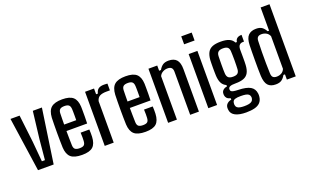

<svg xmlns="http://www.w3.org/2000/svg" viewBox="-102 -1312 3219 2001"><g transform="rotate(-20 1507.5 -311.5)"><path d="M103 0 16 -600H117L152.5 -297.5L172.5 -73.5H206.5L227.5 -297.5L263.5 -600H364.5L276.5 0Z M591.5 8Q504 8 466.5 -25.8Q429 -59.5 425 -134.5Q424 -167.5 423.2 -210.2Q422.5 -253 422.5 -298.8Q422.5 -344.5 423.2 -387.8Q424 -431 425 -464Q429.5 -542 468.2 -575Q507 -608 590 -608Q674 -608 711 -574.8Q748 -541.5 751.5 -468Q752 -456.5 752.2 -425.5Q752.5 -394.5 752.2 -355.8Q752 -317 750.5 -282H521Q521 -243.5 521.8 -204.2Q522.5 -165 523.5 -124Q524.5 -92 540 -79.2Q555.5 -66.5 590 -66.5Q624.5 -66.5 638.8 -79.2Q653 -92 654.5 -124.5Q655.5 -139.5 655.5 -163.5Q655.5 -187.5 654 -215.5H750.5Q751.5 -201.5 752 -176Q752.5 -150.5 751.5 -134.5Q748 -58 711.5 -25Q675 8 591.5 8ZM521.5 -353.5H655.5Q655.5 -379 655.8 -404.5Q656 -430 655.5 -449.8Q655 -469.5 654.5 -477.5Q652.5 -509 637.5 -521.5Q622.5 -534 590 -534Q553.5 -534 539 -520.2Q524.5 -506.5 523.5 -477.5Q523 -447 522.2 -415.8Q521.5 -384.5 521.5 -353.5Z M843 0V-600H942.5V-536.5H962Q970.5 -573.5 992.8 -588Q1015 -602.5 1052 -602.5Q1062 -602.5 1072.2 -601.8Q1082.5 -601 1091.5 -600.5V-525.5H1053Q1005.5 -525.5 978.5 -511Q951.5 -496.5 942.5 -459.5V0Z M1294.5 8Q1207 8 1169.5 -25.8Q1132 -59.5 1128 -134.5Q1127 -167.5 1126.2 -210.2Q1125.5 -253 1125.5 -298.8Q1125.5 -344.5 1126.2 -387.8Q1127 -431 1128 -464Q1132.5 -542 1171.2 -575Q1210 -608 1293 -608Q1377 -608 1414 -574.8Q1451 -541.5 1454.5 -468Q1455 -456.5 1455.2 -425.5Q1455.5 -394.5 1455.2 -355.8Q1455 -317 1453.5 -282H1224Q1224 -243.5 1224.8 -204.2Q1225.5 -165 1226.5 -124Q1227.5 -92 1243 -79.2Q1258.5 -66.5 1293 -66.5Q1327.5 -66.5 1341.8 -79.2Q1356 -92 1357.5 -124.5Q1358.5 -139.5 1358.5 -163.5Q1358.5 -187.5 1357 -215.5H1453.5Q1454.5 -201.5 1455 -176Q1455.5 -150.5 1454.5 -134.5Q1451 -58 1414.5 -25Q1378 8 1294.5 8ZM1224.5 -353.5H1358.5Q1358.5 -379 1358.8 -404.5Q1359 -430 1358.5 -449.8Q1358 -469.5 1357.5 -477.5Q1355.5 -509 1340.5 -521.5Q1325.5 -534 1293 -534Q1256.5 -534 1242 -520.2Q1227.5 -506.5 1226.5 -477.5Q1226 -447 1225.2 -415.8Q1224.5 -384.5 1224.5 -353.5Z M1546 0V-600H1643.5V-542.5H1664Q1682 -575 1706 -591.5Q1730 -608 1770.5 -608Q1829 -608 1858.2 -575.8Q1887.5 -543.5 1887.5 -471V0H1790.5V-479Q1790 -509 1776 -522.2Q1762 -535.5 1732.5 -535.5Q1705 -535.5 1679.2 -521Q1653.5 -506.5 1643.5 -481V0Z M1982.5 -712V-800H2098.5V-712ZM1992 0V-600H2089V0Z M2349.5 177Q2274 177 2230.5 155Q2187 133 2181.5 90Q2180.5 83 2180 75.8Q2179.5 68.5 2180 62.5Q2182 35.5 2201.5 18.8Q2221 2 2247 -2V-17Q2218.5 -24.5 2206 -38.2Q2193.5 -52 2191 -71.5Q2190.5 -76 2190.5 -82Q2190.5 -88 2191 -94Q2193 -114.5 2209.8 -128.8Q2226.5 -143 2252 -146.5V-162Q2217.5 -177.5 2201.5 -208.5Q2185.5 -239.5 2182.5 -289.5Q2182 -306.5 2181.5 -330Q2181 -353.5 2181 -378.5Q2181 -403.5 2181.5 -426Q2182 -448.5 2182.5 -464Q2186.5 -516 2204 -547.8Q2221.5 -579.5 2256.5 -593.8Q2291.5 -608 2348 -608Q2405 -608 2440 -593.5Q2475 -579 2492 -546H2507.5Q2510.5 -573 2528.8 -586.5Q2547 -600 2578.5 -600V-525H2566.5Q2541.5 -525 2527 -509.5Q2512.5 -494 2512.5 -459.5V-434Q2512.5 -430 2512.8 -412.5Q2513 -395 2513 -371.8Q2513 -348.5 2512.8 -326Q2512.5 -303.5 2511.5 -289.5Q2508.5 -237 2491.2 -205.5Q2474 -174 2439.2 -160Q2404.5 -146 2347.5 -146Q2305.5 -146.5 2285.8 -138Q2266 -129.5 2266 -111V-106Q2266 -94 2274.2 -87Q2282.5 -80 2301 -76.8Q2319.5 -73.5 2352 -72.5Q2440.5 -70 2483.2 -45Q2526 -20 2532.5 34.5Q2533.5 42 2533.5 51Q2533.5 60 2532.5 68.5Q2528 109 2505.2 133Q2482.5 157 2443 167Q2403.5 177 2349.5 177ZM2352 108.5Q2382.5 108.5 2403.8 104.2Q2425 100 2437.2 89.8Q2449.5 79.5 2452.5 62.5Q2454.5 56 2454.2 50Q2454 44 2452.5 37.5Q2449.5 22.5 2438.5 13.5Q2427.5 4.5 2406.5 0.5Q2385.5 -3.5 2352 -3.5Q2311.5 -4 2287.5 3.8Q2263.5 11.5 2260 39Q2259 47.5 2259 52.5Q2259 57.5 2260 63.5Q2262.5 81 2274 90.8Q2285.5 100.5 2305.5 104.5Q2325.5 108.5 2352 108.5ZM2348 -220Q2383.5 -220 2399 -234Q2414.5 -248 2416.5 -278.5Q2417.5 -294 2418.2 -320.8Q2419 -347.5 2419 -377.8Q2419 -408 2418.2 -434.5Q2417.5 -461 2416.5 -476.5Q2415 -506.5 2399.5 -520.2Q2384 -534 2348 -534Q2312.5 -534 2295.8 -520Q2279 -506 2277.5 -473.5Q2277 -459.5 2276.5 -433.5Q2276 -407.5 2275.8 -377.8Q2275.5 -348 2276 -321.5Q2276.5 -295 2277.5 -280Q2279.5 -249 2295.5 -234.5Q2311.5 -220 2348 -220Z M2739 8Q2681 8 2652.8 -24Q2624.5 -56 2621 -129Q2619.5 -166 2619 -211Q2618.5 -256 2618.8 -302.8Q2619 -349.5 2619.5 -393Q2620 -436.5 2621 -471Q2623.5 -545.5 2654.2 -576.8Q2685 -608 2741 -608Q2783 -608 2806 -591.5Q2829 -575 2847 -542.5H2863V-800H2961.5V0H2863V-58H2846Q2828 -25.5 2804.2 -8.8Q2780.5 8 2739 8ZM2776 -65Q2804 -65 2828 -78.2Q2852 -91.5 2863 -119.5V-481Q2852 -508.5 2828 -522Q2804 -535.5 2776 -535.5Q2747 -535.5 2734 -522.2Q2721 -509 2720 -481Q2717.5 -421.5 2716.8 -358Q2716 -294.5 2716.8 -234Q2717.5 -173.5 2719.5 -123.5Q2720.5 -91 2734 -78Q2747.5 -65 2776 -65Z"/></g></svg>

Font: Big Shoulders Text Thin SemiBold
Style: Regular
Weight: 600
Version: Version 2.002